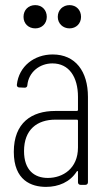

<svg xmlns="http://www.w3.org/2000/svg" viewBox="-20 -723 418 751"><path d="M118 -612C144 -612 163 -631 163 -657C163 -684 144 -703 118 -703C91 -703 72 -684 72 -657C72 -631 91 -612 118 -612ZM252 -612C278 -612 297 -631 297 -657C297 -684 278 -703 252 -703C226 -703 206 -684 206 -657C206 -631 226 -612 252 -612ZM186 -510C114 -510 54 -464 46 -392C45 -386 49 -381 55 -381L77 -380C83 -380 87 -384 87 -390C92 -441 135 -475 185 -475C250 -475 285 -422 285 -344V-293C285 -291 283 -289 281 -289H196C104 -289 34 -243 34 -129C34 -17 103 8 160 8C209 8 254 -11 280 -52C282 -55 285 -55 285 -51V-10C285 -4 289 0 295 0H314C320 0 324 -4 324 -10V-344C324 -444 275 -510 186 -510ZM167 -27C115 -27 74 -57 74 -132C74 -216 125 -255 197 -255H281C283 -255 285 -253 285 -251V-146C285 -64 226 -27 167 -27Z"/></svg>

Font: Barlow Condensed ExtraLight
Style: Regular
Weight: 275
Width: 3
Designer: Jeremy Tribby
Foundry: Tribby Type
Version: Version 1.422;hotconv 1.0.109;makeotfexe 2.5.65596